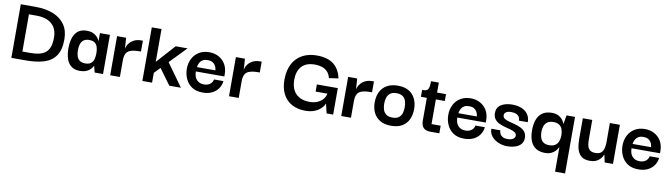

<svg xmlns="http://www.w3.org/2000/svg" viewBox="-37 -1188 6956 1986"><g transform="rotate(10 3441.5 -195.0)"><path d="M164 -84V-475H247Q313 -475 361 -453.5Q409 -432 435 -389.5Q461 -347 461 -283Q461 -222 446.5 -183Q432 -144 403.5 -122.5Q375 -101 336 -92.5Q297 -84 247 -84Q239 -84 219.5 -84Q200 -84 164 -84ZM570 -282Q570 -376 526.5 -438Q483 -500 404 -531.5Q325 -563 218 -563Q203 -563 168.5 -563Q134 -563 63 -563V0Q130 0 166 0Q202 0 218 0Q325 0 404 -24Q483 -48 526.5 -109.5Q570 -171 570 -282Z M784 10Q728 10 693 -16.5Q658 -43 642.5 -90.5Q627 -138 627 -200Q627 -263 643 -311Q659 -359 693.5 -385.5Q728 -412 784 -412Q820 -412 844.5 -402Q869 -392 884.5 -378Q900 -364 908 -350.5Q916 -337 919 -329H921V-411H1026V0H938L921 -67H919Q917 -60 908 -47.5Q899 -35 883.5 -21.5Q868 -8 843.5 1Q819 10 784 10ZM826 -76Q863 -76 884 -92Q905 -108 913 -136.5Q921 -165 921 -199Q921 -236 912.5 -263.5Q904 -291 883.5 -306.5Q863 -322 826 -322Q787 -322 765.5 -305Q744 -288 735.5 -260.5Q727 -233 727 -199Q727 -165 735.5 -137Q744 -109 765.5 -92.5Q787 -76 826 -76Z M1101 0V-411H1196L1204 -291L1203 -203V0ZM1203 -177 1200 -268Q1200 -289 1208 -313.5Q1216 -338 1234.5 -360Q1253 -382 1283 -396.5Q1313 -411 1357 -411H1372V-297H1357Q1314 -297 1284 -290.5Q1254 -284 1236.5 -270Q1219 -256 1211 -233Q1203 -210 1203 -177Z M1541 0H1439V-563H1541ZM1640 -284 1844 0H1722L1566 -213ZM1537 -99V-214L1716 -413H1841Z M2074 10Q2003 10 1958.5 -20.5Q1914 -51 1892.5 -99Q1871 -147 1870 -199Q1869 -261 1893.5 -309.5Q1918 -358 1963.5 -385.5Q2009 -413 2071 -413Q2126 -413 2170 -389Q2214 -365 2239.5 -322Q2265 -279 2266 -219Q2266 -217 2266 -207.5Q2266 -198 2266 -193H1967Q1967 -136 1995.5 -105.5Q2024 -75 2072 -75Q2110 -75 2135.5 -94Q2161 -113 2166 -144H2265Q2261 -101 2237 -66Q2213 -31 2172 -10.5Q2131 10 2074 10ZM1970 -239H2164Q2163 -246 2160 -261Q2157 -276 2147 -292Q2137 -308 2118 -319Q2099 -330 2069 -330Q2039 -330 2020 -320Q2001 -310 1991 -295Q1981 -280 1976 -265Q1971 -250 1970 -239Z M2349 0V-411H2444L2452 -291L2451 -203V0ZM2451 -177 2448 -268Q2448 -289 2456 -313.5Q2464 -338 2482.5 -360Q2501 -382 2531 -396.5Q2561 -411 2605 -411H2620V-297H2605Q2562 -297 2532 -290.5Q2502 -284 2484.5 -270Q2467 -256 2459 -233Q2451 -210 2451 -177Z M3153 11Q3071 11 3009.5 -22Q2948 -55 2915 -120Q2882 -185 2884 -278Q2886 -373 2922 -439Q2958 -505 3022.5 -539Q3087 -573 3170 -573Q3285 -573 3348.5 -523.5Q3412 -474 3432 -378L3334 -364Q3324 -406 3299.5 -431Q3275 -456 3241 -466.5Q3207 -477 3170 -477Q3074 -477 3028.5 -424.5Q2983 -372 2984 -286Q2984 -190 3035.5 -138.5Q3087 -87 3181 -87Q3219 -87 3253.5 -99.5Q3288 -112 3313 -137.5Q3338 -163 3347 -203H3223V-278H3443V0H3374L3351 -98H3349Q3342 -79 3326 -60Q3310 -41 3286 -25Q3262 -9 3229 1Q3196 11 3153 11Z M3528 0V-411H3623L3631 -291L3630 -203V0ZM3630 -177 3627 -268Q3627 -289 3635 -313.5Q3643 -338 3661.5 -360Q3680 -382 3710 -396.5Q3740 -411 3784 -411H3799V-297H3784Q3741 -297 3711 -290.5Q3681 -284 3663.5 -270Q3646 -256 3638 -233Q3630 -210 3630 -177Z M4051 10Q3983 10 3936.5 -17Q3890 -44 3867 -91.5Q3844 -139 3844 -200Q3844 -262 3867 -309.5Q3890 -357 3936.5 -384Q3983 -411 4052 -411Q4153 -411 4205.5 -353Q4258 -295 4258 -200Q4258 -141 4236 -93Q4214 -45 4168 -17.5Q4122 10 4051 10ZM4051 -76Q4096 -76 4119.5 -95Q4143 -114 4151 -143.5Q4159 -173 4159 -203Q4159 -235 4151 -264Q4143 -293 4119.5 -312.5Q4096 -332 4051 -332Q4007 -332 3983.5 -312.5Q3960 -293 3951.5 -264Q3943 -235 3943 -203Q3943 -173 3951.5 -143.5Q3960 -114 3983.5 -95Q4007 -76 4051 -76Z M4465 0Q4416 0 4391.5 -24Q4367 -48 4367 -102V-350H4462V-80H4558V0ZM4305 -339V-411Q4327 -411 4341 -414Q4355 -417 4363.5 -427Q4372 -437 4376 -458Q4380 -479 4380 -516H4462V-411H4556V-339Z M4820 10Q4749 10 4704.5 -20.5Q4660 -51 4638.5 -99Q4617 -147 4616 -199Q4615 -261 4639.5 -309.5Q4664 -358 4709.5 -385.5Q4755 -413 4817 -413Q4872 -413 4916 -389Q4960 -365 4985.5 -322Q5011 -279 5012 -219Q5012 -217 5012 -207.5Q5012 -198 5012 -193H4713Q4713 -136 4741.5 -105.5Q4770 -75 4818 -75Q4856 -75 4881.5 -94Q4907 -113 4912 -144H5011Q5007 -101 4983 -66Q4959 -31 4918 -10.5Q4877 10 4820 10ZM4716 -239H4910Q4909 -246 4906 -261Q4903 -276 4893 -292Q4883 -308 4864 -319Q4845 -330 4815 -330Q4785 -330 4766 -320Q4747 -310 4737 -295Q4727 -280 4722 -265Q4717 -250 4716 -239Z M5266 10Q5245 10 5220 4.5Q5195 -1 5170 -12.5Q5145 -24 5124.5 -42Q5104 -60 5092 -84Q5080 -108 5080 -140H5174Q5174 -139 5175.5 -127Q5177 -115 5185 -100.5Q5193 -86 5211 -75Q5229 -64 5263 -64Q5290 -64 5307 -71Q5324 -78 5332.5 -88.5Q5341 -99 5341 -112Q5341 -134 5322.5 -146.5Q5304 -159 5275 -167Q5246 -175 5213.5 -183.5Q5181 -192 5152.5 -206Q5124 -220 5106 -244.5Q5088 -269 5088 -308Q5088 -366 5134 -395Q5180 -424 5251 -424Q5289 -424 5322.5 -415.5Q5356 -407 5382 -388.5Q5408 -370 5423.5 -341.5Q5439 -313 5439 -272H5345Q5346 -295 5337.5 -309.5Q5329 -324 5315 -332Q5301 -340 5285 -343Q5269 -346 5254 -346Q5218 -346 5199.5 -333.5Q5181 -321 5181 -301Q5181 -278 5199.5 -265.5Q5218 -253 5247.5 -245Q5277 -237 5310 -228.5Q5343 -220 5372 -206Q5401 -192 5419.5 -168.5Q5438 -145 5438 -106Q5438 -67 5416.5 -41.5Q5395 -16 5356.5 -3Q5318 10 5266 10Z M5669 10Q5609 10 5571 -15.5Q5533 -41 5515 -88Q5497 -135 5497 -198Q5497 -262 5514.5 -310Q5532 -358 5570.5 -384.5Q5609 -411 5669 -411Q5708 -411 5734 -398.5Q5760 -386 5775 -369Q5790 -352 5796.5 -338Q5803 -324 5804 -321H5806L5822 -411H5911V183H5806V-73H5804Q5803 -71 5795.5 -58Q5788 -45 5772.5 -29Q5757 -13 5731.5 -1.5Q5706 10 5669 10ZM5699 -76Q5737 -76 5760.5 -92Q5784 -108 5794.5 -135.5Q5805 -163 5805 -199Q5805 -234 5795 -261.5Q5785 -289 5762 -304.5Q5739 -320 5702 -320Q5661 -320 5637.5 -303Q5614 -286 5604.5 -258Q5595 -230 5595 -199Q5595 -168 5603.5 -139.5Q5612 -111 5635 -93.5Q5658 -76 5699 -76Z M6140 10Q6097 10 6069.5 -4Q6042 -18 6026.5 -41Q6011 -64 6004 -92Q5997 -120 5995 -148.5Q5993 -177 5993 -201V-411H6092V-201Q6092 -170 6098 -142.5Q6104 -115 6123.5 -97.5Q6143 -80 6183 -80Q6222 -80 6242 -97.5Q6262 -115 6269 -142.5Q6276 -170 6277 -198V-411H6382V0H6295L6278 -78H6276Q6274 -72 6266 -58Q6258 -44 6242.5 -28Q6227 -12 6202 -1Q6177 10 6140 10Z M6650 10Q6579 10 6534.5 -20.5Q6490 -51 6468.5 -99Q6447 -147 6446 -199Q6445 -261 6469.5 -309.5Q6494 -358 6539.5 -385.5Q6585 -413 6647 -413Q6702 -413 6746 -389Q6790 -365 6815.5 -322Q6841 -279 6842 -219Q6842 -217 6842 -207.5Q6842 -198 6842 -193H6543Q6543 -136 6571.5 -105.5Q6600 -75 6648 -75Q6686 -75 6711.5 -94Q6737 -113 6742 -144H6841Q6837 -101 6813 -66Q6789 -31 6748 -10.5Q6707 10 6650 10ZM6546 -239H6740Q6739 -246 6736 -261Q6733 -276 6723 -292Q6713 -308 6694 -319Q6675 -330 6645 -330Q6615 -330 6596 -320Q6577 -310 6567 -295Q6557 -280 6552 -265Q6547 -250 6546 -239Z"/></g></svg>

Font: Darker Grotesque
Style: Bold
Weight: 700
Designer: Gabriel Lam
Foundry: TypeRant
Version: Version 1.000;gftools[0.9.28]